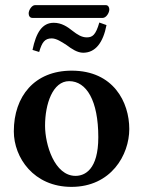

<svg xmlns="http://www.w3.org/2000/svg" viewBox="-20 -720 559 750"><path d="M34 -207C34 -104 112 10 259 10C414 10 485 -115 485 -216C485 -321 423 -444 260 -444C115 -444 34 -344 34 -207ZM250 -403C318 -403 364 -327 364 -184C364 -57 311 -33 275 -33C193 -33 156 -155 156 -229C156 -314 186 -403 250 -403ZM319 -574C299 -574 282 -585 264 -599C244 -615 221 -631 190 -631C145 -631 121 -593 107 -525L133 -517C144 -555 155 -570 182 -570C200 -570 220 -557 240 -544C260 -529 282 -514 305 -514C353 -514 383 -554 396 -622L368 -632C354 -583 341 -574 319 -574ZM381 -650C395 -650 407 -670 407 -683C407 -691 403 -700 393 -700H117C104 -700 92 -680 92 -668C92 -659 96 -650 107 -650Z"/></svg>

Font: Libertinus Serif Semibold
Style: Regular
Weight: 600
Designer: Philipp H. Poll, Khaled Hosny
Foundry: Caleb Maclennan
Version: Version 7.050;RELEASE